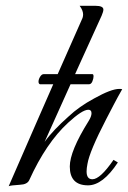

<svg xmlns="http://www.w3.org/2000/svg" viewBox="-20 -636 442 663"><path d="M10 7Q44 -71 107.5 -216.5Q171 -362 265 -574Q266 -577 266.5 -580Q267 -583 267 -586Q267 -600 255 -616H309Q337 -616 337 -603Q337 -596 331 -582Q300 -515 251 -406Q202 -297 134 -146Q149 -167 170 -189Q191 -211 217 -234Q235 -251 257 -266.5Q279 -282 305 -296Q364 -329 392 -329Q399 -329 402 -328Q386 -300 372.5 -274Q359 -248 347 -225Q289 -113 282 -70Q279 -55 279 -44Q279 -17 299 -17Q326 -17 372 -84L387 -75Q335 4 284 4Q221 4 221 -61Q221 -114 286 -218Q296 -234 296 -245Q296 -257 285 -257Q274 -257 256.5 -245.5Q239 -234 215 -212Q177 -177 143.5 -127.5Q110 -78 81 -14Q74 1 49 2Q16 4 10 7ZM118 -345Q113 -347 113 -354Q113 -362 118.5 -371Q124 -380 131 -380H299Q303 -380 303 -372Q303 -365 299 -355Q295 -345 287 -345Z"/></svg>

Font: Carattere
Style: Regular
Weight: 400
Designer: Robert E. Leuschke
Foundry: Robert E. Leuschke
Version: Version 1.010; ttfautohint (v1.8.3)